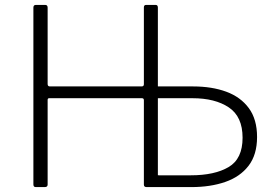

<svg xmlns="http://www.w3.org/2000/svg" viewBox="-20 -762 1106 782"><path d="M587 -531H617V-419Q617 -410 625 -410H766Q843 -410 901.5 -388.5Q960 -367 993.5 -321.5Q1027 -276 1027 -204Q1027 -132 992.5 -87Q958 -42 897.5 -21Q837 0 759 0H587ZM968 -201Q968 -287 912 -324.5Q856 -362 764 -362H625Q617 -362 617 -352V-56Q617 -48 627 -48H757Q854 -48 911 -81.5Q968 -115 968 -201ZM558 -362H180Q174 -362 174 -355V-10Q174 0 162 0H126Q121 0 118.5 -2.5Q116 -5 116 -11V-731Q116 -742 126 -742H164Q174 -742 174 -731V-420Q174 -410 183 -410H557Q566 -410 566 -419V-732Q566 -742 575 -742H614Q623 -742 623 -731V-11Q623 0 614 0H577Q566 0 566 -10V-354Q566 -362 558 -362Z"/></svg>

Font: Libre Franklin ExtraLight
Style: Regular
Weight: 250
Designer: Pablo Impallari, Rodrigo Fuenzalida, Nhung Nguyen
Foundry: Impallari Type
Version: Version 3.000